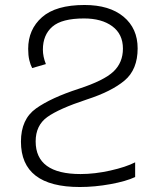

<svg xmlns="http://www.w3.org/2000/svg" viewBox="-20 -744 640 770"><path d="M522 -34V-93Q485 -74 422.5 -60Q360 -46 303 -46Q123 -46 123 -177Q123 -241 169.5 -274.5Q216 -308 328 -345Q427 -377 479.5 -421Q532 -465 532 -550Q532 -630 475.5 -677Q419 -724 319 -724Q204 -724 148.5 -675Q93 -626 93 -548Q93 -522 97.5 -503Q102 -484 109 -471L164 -487Q152 -517 152 -545Q152 -604 190 -637Q228 -670 317 -670Q388 -670 430.5 -638.5Q473 -607 473 -549Q473 -493 435 -457Q397 -421 296 -388Q185 -352 124.5 -309Q64 -266 64 -176Q64 6 300 6Q360 6 423 -5.5Q486 -17 522 -34Z"/></svg>

Font: Noto Sans Mono UI Light
Style: Regular
Weight: 300
Designer: Monotype Design team
Foundry: Monotype Imaging Inc.
Version: 1.000